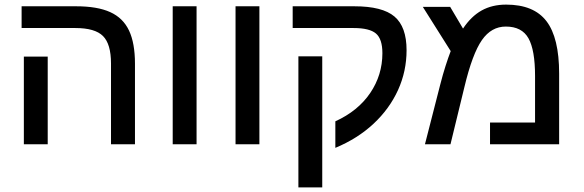

<svg xmlns="http://www.w3.org/2000/svg" viewBox="-20 -629 2547 837"><path d="M568.4 -351.1V0H463.9V-352.1Q463.9 -437 429 -471.9Q394 -506.8 308.6 -506.8H74.2V-601.6H312Q404.3 -601.6 460.4 -576.2Q516.6 -550.8 542.5 -495.8Q568.4 -440.9 568.4 -351.1ZM188 -382.3V0H84V-382.3Z M836.9 -601.6V0H732.9V-601.6Z M1110.8 -601.6V0H1006.8V-601.6Z M1752.4 -410.2Q1752.4 -318.4 1715.1 -236.3Q1677.7 -154.3 1608.4 -89.6Q1539.1 -24.9 1441.9 15.6V-100.1Q1540.5 -145 1593.8 -223.4Q1647 -301.8 1647 -397Q1647 -459 1618.9 -482.9Q1590.8 -506.8 1521.5 -506.8H1255.9V-601.6H1524.9Q1647 -601.6 1699.7 -556.9Q1752.4 -512.2 1752.4 -410.2ZM1384.8 -383.3V188H1280.8V-383.3Z M2186.5 -608.9Q2307.1 -608.9 2362.3 -536.6Q2417.5 -464.4 2417.5 -308.1V0H2116.2V-94.7H2312.5V-297.4Q2312.5 -411.1 2283.7 -462.2Q2254.9 -513.2 2185.1 -513.2Q2122.1 -513.2 2081.1 -454.6Q2039.1 -394.5 2004.4 -249L1943.8 0H1832.5L1898.9 -259.3Q1910.6 -305.2 1922.4 -341.8Q1934.1 -378.4 1944.8 -406.2L1823.2 -599.1H1942.4L1998.5 -504.4Q2033.7 -557.6 2079.6 -583.3Q2125.5 -608.9 2186.5 -608.9Z"/></svg>

Font: Arimo Medium
Style: Regular
Weight: 500
Designer: Steve Matteson
Foundry: Monotype Imaging Inc.
Version: Version 1.33